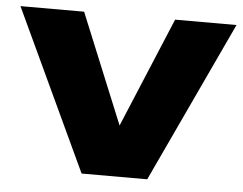

<svg xmlns="http://www.w3.org/2000/svg" viewBox="-45 -625 859 679"><g transform="rotate(5 384.5 -285.5)"><path d="M227 -571H1L268 0H501L768 -571H550L387 -181Z"/></g></svg>

Font: Bounded
Style: Bold
Weight: 700
Designer: Vlad Churkin
Version: Version 3.0